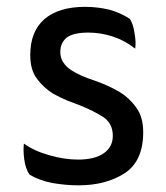

<svg xmlns="http://www.w3.org/2000/svg" viewBox="-20 -522 484 561"><path d="M49.8 -102.5Q48.8 -94.7 48.8 -84Q48.8 -72.3 50.8 -56.6Q54.7 -28.3 66.4 -11.7Q93.8 4.9 132.8 12.7Q171.9 19.5 210 19.5Q289.1 19.5 343.8 -15.6Q398.4 -50.8 398.4 -135.7Q398.4 -180.7 377.9 -208Q358.4 -235.4 330.1 -252.9Q294.9 -273.4 254.9 -287.1Q214.8 -299.8 187.5 -317.4Q172.9 -327.1 165 -339.8Q156.2 -352.5 156.2 -370.1Q156.2 -396.5 174.8 -412.1Q194.3 -426.8 238.3 -426.8Q274.4 -426.8 310.5 -415Q345.7 -403.3 375 -379.9Q377.9 -398.4 373 -425.8Q369.1 -452.1 359.4 -466.8Q331.1 -485.4 297.9 -494.1Q263.7 -502 228.5 -502Q151.4 -502 109.4 -465.8Q68.4 -429.7 68.4 -361.3Q68.4 -317.4 87.9 -292Q107.4 -265.6 135.7 -248Q155.3 -237.3 175.8 -228.5Q197.3 -220.7 216.8 -212.9Q254.9 -197.3 282.2 -179.7Q309.6 -161.1 309.6 -125Q309.6 -92.8 283.2 -74.2Q256.8 -55.7 208 -55.7Q168 -55.7 124 -68.4Q79.1 -81.1 49.8 -102.5Z"/></svg>

Font: cl
Style: Regular
Weight: 400
Designer: Mitja Miklavcic
Version: Version 1.0